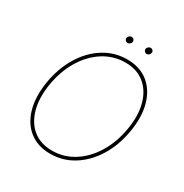

<svg xmlns="http://www.w3.org/2000/svg" viewBox="-198 -1027 1143 1192"><g transform="rotate(30 373.5 -431.0)"><path d="M327.1 9.8Q237.3 9.8 177.2 -37.4Q117.2 -84.5 93.3 -168.7Q69.3 -252.9 87.4 -363.3Q106 -474.6 157.7 -558.8Q209.5 -643.1 285.2 -690.2Q360.8 -737.3 450.7 -737.3Q540 -737.3 600.1 -690.2Q660.2 -643.1 684.3 -558.8Q708.5 -474.6 689.9 -363.3Q671.4 -252.4 619.4 -168.2Q567.4 -84 491.9 -37.1Q416.5 9.8 327.1 9.8ZM327.1 -12.7Q411.1 -12.7 481.9 -57.4Q552.7 -102.1 601.6 -182.1Q650.4 -262.2 668 -367.2Q685.1 -470.7 663.3 -548.8Q641.6 -627 586.9 -670.9Q532.2 -714.8 450.7 -714.8Q366.7 -714.8 295.7 -670.2Q224.6 -625.5 175.8 -545.4Q127 -465.3 109.4 -359.9Q92.8 -256.8 114.5 -178.5Q136.2 -100.1 190.9 -56.4Q245.6 -12.7 327.1 -12.7ZM399.9 -826.2Q389.2 -826.7 382.8 -834.2Q376.5 -841.8 378.4 -852.5Q380.4 -859.9 387.5 -866Q394.5 -872.1 402.8 -872.1Q413.6 -872.1 419.7 -864.7Q425.8 -857.4 424.3 -846.7Q423.3 -838.9 415.8 -832.8Q408.2 -826.7 399.9 -826.2ZM536.6 -826.2Q525.9 -826.7 519.5 -834.7Q513.2 -842.8 515.1 -852.5Q516.6 -859.4 523.7 -865.7Q530.8 -872.1 539.6 -872.1Q549.8 -872.1 556.4 -864.5Q563 -856.9 560.1 -846.7Q558.1 -837.9 551.5 -832.3Q544.9 -826.7 536.6 -826.2Z"/></g></svg>

Font: Inter Tight Thin
Style: Italic
Weight: 250
Italic angle: -9.39999°
Designer: Rasmus Andersson
Foundry: rsms
Version: Version 3.004